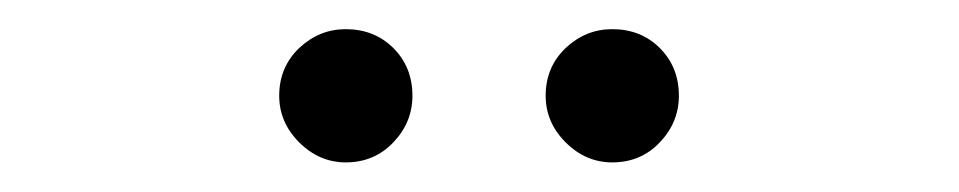

<svg xmlns="http://www.w3.org/2000/svg" viewBox="-20 -750 654 131"><path d="M215.9 -639.2Q197.8 -639.2 184.1 -652.9Q170.5 -666.5 170.5 -684.7Q170.5 -704.2 184.1 -717.2Q197.8 -730.1 215.9 -730.1Q235.4 -730.1 248.4 -717.2Q261.4 -704.2 261.4 -684.7Q261.4 -666.5 248.4 -652.9Q235.4 -639.2 215.9 -639.2ZM397.7 -639.2Q379.6 -639.2 365.9 -652.9Q352.3 -666.5 352.3 -684.7Q352.3 -704.2 365.9 -717.2Q379.6 -730.1 397.7 -730.1Q417.3 -730.1 430.2 -717.2Q443.2 -704.2 443.2 -684.7Q443.2 -666.5 430.2 -652.9Q417.3 -639.2 397.7 -639.2Z"/></svg>

Font: Inter Zeller Light
Style: Regular
Weight: 300
Designer: Rasmus Andersson; Joe Bland
Foundry: zeller
Version: Version 3.015;git-dec3a8cb1